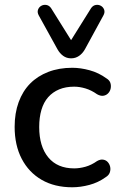

<svg xmlns="http://www.w3.org/2000/svg" viewBox="-20 -784 507 813"><path d="M286 9Q211 9 156.5 -22.5Q102 -54 72 -111.5Q42 -169 42 -247Q42 -305 59 -351.5Q76 -398 107.5 -430Q139 -462 184.5 -479.5Q230 -497 286 -497Q321 -497 359.5 -486.5Q398 -476 431 -452Q444 -444 447.5 -432.5Q451 -421 448.5 -409Q446 -397 437.5 -388.5Q429 -380 417 -378.5Q405 -377 391 -385Q367 -402 342 -409.5Q317 -417 294 -417Q258 -417 230.5 -405.5Q203 -394 184 -372.5Q165 -351 155.5 -319Q146 -287 146 -246Q146 -164 184.5 -117.5Q223 -71 294 -71Q317 -71 342 -78Q367 -85 391 -102Q405 -110 417 -108Q429 -106 436.5 -97.5Q444 -89 446.5 -77.5Q449 -66 445 -54Q441 -42 428 -34Q396 -11 358.5 -1Q321 9 286 9ZM281 -537Q262 -537 247.5 -547.5Q233 -558 223 -576L144 -719Q137 -732 141 -743Q145 -754 155 -759.5Q165 -765 176.5 -763Q188 -761 196 -750L281 -614L366 -750Q374 -761 385.5 -763Q397 -765 407 -759.5Q417 -754 421 -743Q425 -732 418 -719L340 -576Q330 -558 315 -547.5Q300 -537 281 -537Z"/></svg>

Font: Nunito ExtraLight SemiBold
Style: Regular
Weight: 600
Version: Version 3.602